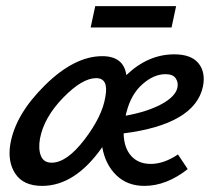

<svg xmlns="http://www.w3.org/2000/svg" viewBox="-20 -603 696 629"><path d="M557 -583 542 -513H277L292 -583ZM551 -425Q606 -425 630 -396Q654 -367 645 -320Q619 -196 385 -166Q386 -119 409.5 -92.5Q433 -66 474 -66Q517 -66 563 -97L595 -49Q525 6 453 6Q397 6 361 -29Q325 -64 315 -121Q226 6 118 6Q57 6 30.5 -33.5Q4 -73 14 -132Q31 -229 127.5 -324Q224 -419 315 -419Q385 -419 394 -357Q465 -425 551 -425ZM561 -315Q565 -332 556 -346Q547 -360 522 -360Q484 -360 446.5 -327Q409 -294 394 -234Q392 -228 392 -224Q463 -237 508.5 -261.5Q554 -286 561 -315ZM149 -70Q199 -70 257 -146Q315 -222 325 -285Q337 -347 295 -347Q249 -347 186.5 -282.5Q124 -218 111 -149Q105 -115 114 -92.5Q123 -70 149 -70Z"/></svg>

Font: EauTestInfant Semibold
Style: Italic
Weight: 600
Italic angle: -12°
Designer: Christian Thalmann (Catharsis Fonts)
Version: Version 0.001;PS 000.001;hotconv 1.0.88;makeotf.lib2.5.64775